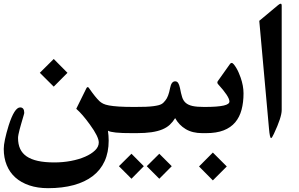

<svg xmlns="http://www.w3.org/2000/svg" viewBox="-20 -735 1597 1024"><path d="M687.5 -24.9Q658.2 -24.9 635.7 -25.6Q613.3 -26.4 597.7 -28.1Q582 -29.8 571.5 -32.2Q561 -34.7 555.7 -38.1Q557.6 -23.9 558.6 -10.7Q559.6 2.4 559.6 15.1Q559.6 77.6 537.8 125Q516.1 172.4 474.6 204.1Q433.1 235.8 373 252.2Q313 268.6 236.3 268.6Q180.7 268.6 136.5 253.7Q92.3 238.8 62 211.7Q31.7 184.6 15.9 145.8Q0 106.9 0 59.1Q0 19.5 26.4 -66.4Q57.1 -162.1 87.4 -162.1Q109.4 -162.1 109.4 -132.3Q109.4 -130.9 106.9 -122.3Q104.5 -113.8 100.8 -101.3Q97.2 -88.9 92.8 -74Q88.4 -59.1 84.7 -44.9Q81.1 -30.8 78.6 -18.6Q76.2 -6.3 76.2 0.5Q76.2 34.2 87.4 58.6Q98.6 83 122.1 99.1Q145.5 115.2 182.4 123.3Q219.2 131.3 270 131.3Q315.4 131.3 358.2 123.3Q400.9 115.2 433.8 100.8Q466.8 86.4 486.8 67.1Q506.8 47.9 506.8 24.9Q506.8 -5.9 459 -71.3Q438.5 -99.6 420.7 -120.1Q402.8 -140.6 386.7 -154.8L440.9 -264.6Q443.8 -270.5 447.8 -270.5Q451.7 -270.5 455.1 -264.6Q488.8 -215.8 511.2 -194.8Q519.5 -187.5 530.5 -181.9Q541.5 -176.3 561.5 -172.6Q581.5 -168.9 613.8 -166.7Q646 -164.6 697.8 -164.6H702.6Q706.5 -164.6 709.2 -158.7Q711.9 -152.8 713.6 -143.1Q715.3 -133.3 716.3 -120.6Q717.3 -107.9 717.3 -95.2Q717.3 -81.5 716.3 -69.1Q715.3 -56.6 713.6 -46.6Q711.9 -36.6 709.2 -30.8Q706.5 -24.9 702.6 -24.9ZM339.8 -346.7 266.6 -272.9 192.4 -346.7 266.6 -420.4Z M896 151.4 829.6 218.3 762.7 151.4 829.6 85ZM747.1 151.4 681.2 218.3 614.3 151.4 681.2 85ZM1059.1 -24.9Q1006.3 -24.9 970.5 -46.4Q934.6 -67.9 914.1 -105Q901.9 -85 885.7 -69.8Q869.6 -54.7 845.5 -44.7Q821.3 -34.7 787.8 -29.8Q754.4 -24.9 707.5 -24.9H692.9Q689 -24.9 686.3 -30.8Q683.6 -36.6 681.9 -46.6Q680.2 -56.6 679 -69.1Q677.7 -81.5 677.7 -95.2Q677.7 -107.9 679 -120.6Q680.2 -133.3 681.9 -143.1Q683.6 -152.8 686.3 -158.7Q689 -164.6 692.9 -164.6H697.8Q732.4 -164.6 756.6 -165.5Q780.8 -166.5 797.4 -168.7Q814 -170.9 824.5 -173.6Q835 -176.3 841.8 -180.2Q848.6 -184.1 853 -189Q857.4 -193.8 862.3 -199.7Q878.4 -218.8 887.2 -265.6Q894 -301.3 914.1 -301.3Q924.3 -301.3 930.2 -292.5Q936 -283.7 939.9 -265.6Q945.3 -236.3 951.4 -217Q957.5 -197.8 970.7 -186.3Q983.9 -174.8 1006.8 -169.7Q1029.8 -164.6 1068.8 -164.6H1073.7Q1077.6 -164.6 1080.3 -158.7Q1083 -152.8 1084.7 -143.1Q1086.4 -133.3 1087.6 -120.6Q1088.9 -107.9 1088.9 -95.2Q1088.9 -81.5 1087.6 -69.1Q1086.4 -56.6 1084.7 -46.6Q1083 -36.6 1080.3 -30.8Q1077.6 -24.9 1073.7 -24.9Z M1189.5 152.8 1115.2 227.1 1041.5 152.8 1115.2 78.6ZM1278.8 -237.3Q1278.8 -189 1268.3 -149.7Q1257.8 -110.4 1234.4 -82.5Q1210.9 -54.7 1172.9 -39.8Q1134.8 -24.9 1078.6 -24.9H1064Q1060.1 -24.9 1057.4 -30.8Q1054.7 -36.6 1053 -46.6Q1051.3 -56.6 1050 -69.1Q1048.8 -81.5 1048.8 -95.2Q1048.8 -107.9 1050 -120.6Q1051.3 -133.3 1053 -143.1Q1054.7 -152.8 1057.4 -158.7Q1060.1 -164.6 1064 -164.6H1068.8Q1106 -164.6 1131.6 -166.5Q1157.2 -168.5 1173.1 -172.1Q1189 -175.8 1196.3 -181.2Q1203.6 -186.5 1203.6 -193.8Q1203.6 -219.7 1142.6 -286.6Q1139.2 -290.5 1139.2 -294.9Q1139.2 -299.8 1142.6 -303.7L1206.1 -393.1Q1210.4 -399.4 1215.3 -399.4Q1220.7 -399.4 1227.3 -391.4Q1233.9 -383.3 1240.7 -371.8Q1247.6 -360.4 1253.4 -346.7Q1259.3 -333 1263.2 -321.8Q1278.8 -277.3 1278.8 -237.3Z M1482.4 -147.9Q1482.4 -109.9 1440.9 -21.5Q1430.2 1.5 1425.8 1.5Q1418.9 1.5 1414.6 -49.3L1362.8 -624L1462.9 -707.5Q1472.2 -715.3 1477.1 -715.3Q1482.4 -715.3 1482.4 -704.1Z"/></svg>

Font: XB Kayhan
Style: Bold
Weight: 700
Designer: Behnam
Foundry: Irmug
Version: Version 7.300 2009